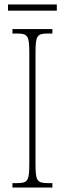

<svg xmlns="http://www.w3.org/2000/svg" viewBox="-20 -845 293 865"><path d="M16 -797H236V-825H16ZM36 0H216V-20H196C146 -20 140 -31 140 -108V-606C140 -683 146 -694 196 -694H216V-714H36V-694H56C106 -694 112 -683 112 -606V-108C112 -31 106 -20 56 -20H36Z"/></svg>

Font: Noto Serif ExtraCondensed Thin
Style: Regular
Weight: 100
Width: 2
Designer: Monotype Design Team
Foundry: Monotype Imaging Inc.
Version: Version 2.013